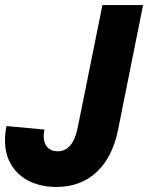

<svg xmlns="http://www.w3.org/2000/svg" viewBox="-21 -740 592 768"><path d="M-1 -179.2Q-1 -206.1 4.9 -235.8L156.7 -221.7Q153.8 -208 153.8 -195.3Q153.8 -167 168.7 -150.9Q183.6 -134.8 209.5 -134.8Q272 -134.8 290.5 -232.9L388.7 -719.7H551.3L451.2 -220.7Q429.2 -111.3 365.5 -51.8Q301.8 7.8 204.1 7.8Q145.5 7.8 99.1 -13.9Q52.7 -35.6 25.9 -77.9Q-1 -120.1 -1 -179.2Z"/></svg>

Font: Reddit Sans Chocolate ExBold
Style: Italic
Weight: 800
Italic angle: -11.25°
Designer: Stephen Hutchings
Version: Version 1.013